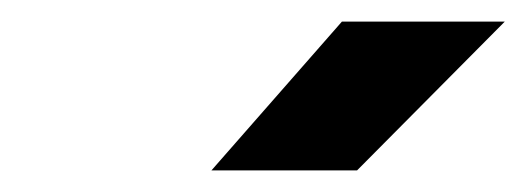

<svg xmlns="http://www.w3.org/2000/svg" viewBox="-20 -720 488 178"><path d="M297 -700H448L311 -562H176Z"/></svg>

Font: Oak Sans
Style: Bold Italic
Weight: 700
Italic angle: -9.5°
Foundry: Erik Kennedy, Walven
Version: Version 1.000